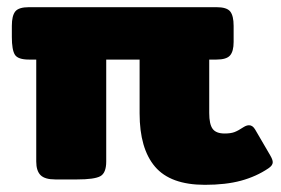

<svg xmlns="http://www.w3.org/2000/svg" viewBox="-20 -500 782 535"><path d="M369 -184V-334H276V-50Q276 -18 259.5 -9Q243 0 195 0H134Q105 0 93 -12Q81 -24 81 -50V-334H61Q30 -334 21.5 -347.5Q13 -361 13 -397V-428Q13 -456 22.5 -468Q32 -480 61 -480H583Q612 -480 621.5 -468Q631 -456 631 -428V-383Q631 -357 621 -345.5Q611 -334 583 -334H563V-185Q563 -154 572.5 -141Q582 -128 606 -128Q623 -128 633.5 -132Q644 -136 659 -146Q667 -151 674 -151Q684 -151 691 -139L733 -67Q740 -55 740 -48Q740 -39 728 -31Q694 -8 651.5 3.5Q609 15 551 15Q455 15 412 -35.5Q369 -86 369 -184Z"/></svg>

Font: Mitr SemiBold
Style: Regular
Weight: 600
Designer: Thanarat Vachiruckul
Foundry: Cadson Demak
Version: Version 1.002